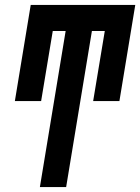

<svg xmlns="http://www.w3.org/2000/svg" viewBox="-20 -755 566 775"><path d="M141 0 245 -630H193L146 -347H40L104 -735H526L462 -347H356L403 -630H351L247 0Z"/></svg>

Font: Iosevka Extrabold Oblique
Style: Regular
Weight: 800
Italic angle: -9°
Monospace: yes
Designer: Belleve Invis
Foundry: Belleve Invis
Version: Version 32.5.0; ttfautohint (v1.8.4)